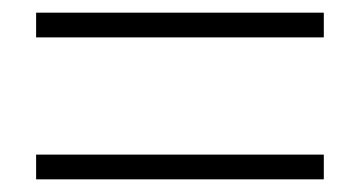

<svg xmlns="http://www.w3.org/2000/svg" viewBox="-20 -516 568 303"><path d="M37 -457V-496H491V-457ZM37 -233V-272H491V-233Z"/></svg>

Font: Noto Sans HK Thin ExtraLight
Style: Regular
Weight: 250
Version: Version 2.004-H2;hotconv 1.0.118;makeotfexe 2.5.65603